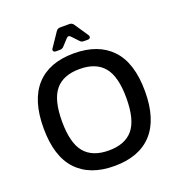

<svg xmlns="http://www.w3.org/2000/svg" viewBox="-150 -969 1027 1104"><g transform="rotate(-20 363.5 -417.0)"><path d="M363 11Q214 11 133.5 -74.5Q53 -160 53 -333Q53 -504 132.5 -591Q212 -678 363 -678Q512 -678 593 -592.5Q674 -507 674 -333Q674 -163 594.5 -76Q515 11 363 11ZM363 -84Q463 -84 511.5 -142.5Q560 -201 560 -334Q560 -465 511.5 -523.5Q463 -582 363 -582Q263 -582 214.5 -523.5Q166 -465 166 -333Q166 -201 214.5 -142.5Q263 -84 363 -84ZM272 -724Q260 -724 256 -731.5Q252 -739 260 -749L316 -832Q325 -845 341 -845H397Q413 -845 422 -832L478 -749Q485 -739 481 -731.5Q477 -724 465 -724H442Q426 -724 417 -736L383 -772Q369 -789 355 -773L321 -736Q311 -724 295 -724Z"/></g></svg>

Font: Pitagon Sans Medium
Style: Regular
Weight: 500
Designer: Travis Tran
Foundry: Pitagon
Version: Version 1.001; ttfautohint (v1.8.4.7-5d5b);gftools[0.9.26]